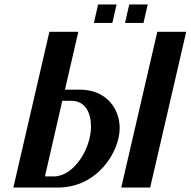

<svg xmlns="http://www.w3.org/2000/svg" viewBox="-20 -843 857 863"><path d="M561 -823 542 -740H625L644 -823ZM421 -823 402 -740H485L504 -823ZM817 -700H687L525 0H655ZM222 -50H182L260 -390H300C366 -390 389 -332 389 -274C389 -173 311 -50 222 -50ZM518 -267C518 -355 457 -440 340 -440H272L332 -700H202L40 0H240C420 0 518 -163 518 -267Z"/></svg>

Font: Pfennig
Style: BoldItalic
Weight: 700
Italic angle: -13°
Version: Version 20100423